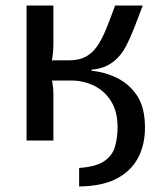

<svg xmlns="http://www.w3.org/2000/svg" viewBox="-20 -508 586 694"><path d="M266 166V99Q326 95 356 75Q386 55 395.5 22.5Q405 -10 405 -48Q405 -105 381 -143Q357 -181 317.5 -199.5Q278 -218 230 -217V-290Q265 -290 289 -302.5Q313 -315 330.5 -340Q348 -365 363 -401.5Q378 -438 396 -488H496Q479 -443 465 -407Q451 -371 437 -344Q423 -317 405.5 -299Q388 -281 365.5 -270Q343 -259 311 -256V-252Q359 -248 403.5 -226Q448 -204 476 -161.5Q504 -119 504 -46Q504 16 478.5 63.5Q453 111 401 138Q349 165 266 166ZM76 0V-488H173V-347Q173 -324 169.5 -300.5Q166 -277 159 -256Q165 -234 169 -212Q173 -190 173 -171V0ZM145 -217V-290H263V-217Z"/></svg>

Font: Exo 2 Medium
Style: Regular
Weight: 500
Designer: Natanael Gama
Foundry: Natanael Gama
Version: Version 2.010